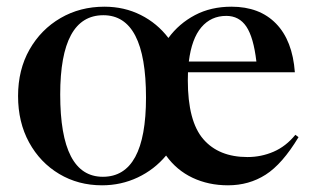

<svg xmlns="http://www.w3.org/2000/svg" viewBox="-20 -543 934 574"><path d="M872.5 -133Q824 -52.5 774.2 -20.8Q724.5 11 661.5 11Q603.5 11 555.8 -11.5Q508 -34 476.5 -78Q441.5 -36 391.8 -12.5Q342 11 285 11Q214 11 157 -23Q100 -57 67 -117.2Q34 -177.5 34 -256Q34 -334.5 68.2 -394.8Q102.5 -455 161 -489Q219.5 -523 292 -523Q351.5 -523 400.8 -498.2Q450 -473.5 483.5 -429.5Q515 -472.5 562.8 -497.8Q610.5 -523 672 -523Q756 -523 805.2 -472.5Q854.5 -422 861.5 -327H542Q541.5 -315.5 541.5 -303Q541.5 -180.5 587.8 -127Q634 -73.5 720 -73.5Q761 -73.5 798 -89.5Q835 -105.5 863 -140ZM287.5 -14.5Q416.5 -14.5 416.5 -251.5Q416.5 -497.5 289 -497.5Q160 -497.5 160 -260.5Q160 -14.5 287.5 -14.5ZM656.5 -495.5Q611 -495.5 582 -461.5Q553 -427.5 544.5 -359H746.5Q738 -431.5 716.5 -463.5Q695 -495.5 656.5 -495.5Z"/></svg>

Font: Newsreader 72pt Medium
Style: Regular
Weight: 500
Designer: Hugues Gentile
Foundry: Production Type
Version: Version 1.003; ttfautohint (v1.8.3)